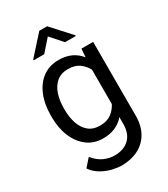

<svg xmlns="http://www.w3.org/2000/svg" viewBox="-229 -854 1020 1165"><g transform="rotate(-30 281.0 -271.0)"><path d="M47.4 -258.3V-268.6Q47.4 -349.1 72.8 -409.9Q98.1 -470.7 144.8 -504.4Q191.4 -538.1 255.9 -538.1Q306.2 -538.1 343.5 -520.5Q380.9 -502.9 406.7 -469.7L411.1 -528.3H493.2V-11.2Q493.2 58.6 464.8 107.9Q436.5 157.2 386 182.9Q335.4 208.5 269.5 208.5Q242.2 208.5 205.3 200Q168.5 191.4 133.1 171.1Q97.7 150.9 73.7 116.7L121.1 63Q154.3 103 190.7 118.7Q227.1 134.3 262.7 134.3Q326.7 134.3 364.7 98.4Q402.8 62.5 402.8 -6.8V-53.2Q377 -22.9 340.1 -6.6Q303.2 9.8 254.9 9.8Q191.4 9.8 144.8 -25.1Q98.1 -60.1 72.8 -120.6Q47.4 -181.2 47.4 -258.3ZM137.7 -268.6V-258.3Q137.7 -206.1 152.1 -162.4Q166.5 -118.7 197.3 -92.8Q228 -66.9 276.9 -66.9Q325.2 -66.9 355.2 -88.9Q385.3 -110.8 402.8 -145V-385.7Q385.7 -418.5 355.5 -440.2Q325.2 -461.9 277.8 -461.9Q228.5 -461.9 197.5 -435.5Q166.5 -409.2 152.1 -365.2Q137.7 -321.3 137.7 -268.6ZM298.8 -750 419.9 -616.7V-611.8H344.7L271.5 -694.3L198.7 -611.8H124.5V-617.2L244.1 -750Z"/></g></svg>

Font: Vazirmatn FD
Style: Regular
Weight: 400
Designer: Saber Rastikerdar
Foundry: Saber Rastikerdar
Version: Version 33.001